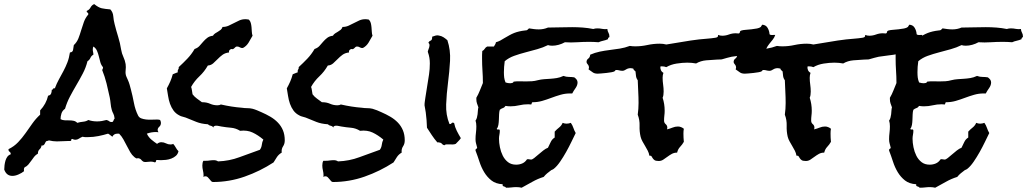

<svg xmlns="http://www.w3.org/2000/svg" viewBox="-115 -795 4916 919"><path d="M739.3 -71.3Q736.3 -57.6 727.1 -49.3Q717.8 -41 705.1 -36.1Q692.4 -31.2 679.2 -29.8Q666 -28.3 655.3 -28.3Q650.4 -28.3 646 -28.8Q641.6 -29.3 636.7 -29.3Q631.8 -29.3 631.8 -24.4Q631.8 -19.5 627 -17.6Q622.1 -19.5 617.2 -20.5Q612.3 -21.5 607.4 -21.5Q600.6 -21.5 594.2 -20.5Q587.9 -19.5 582 -19.5Q574.2 -19.5 570.8 -21.5Q567.4 -23.4 564.9 -25.9Q562.5 -28.3 560.1 -31.2Q557.6 -34.2 552.7 -36.1Q545.9 -39.1 541.5 -37.1Q537.1 -35.2 528.3 -43Q516.6 -52.7 508.3 -66.9Q500 -81.1 492.2 -96.7Q484.4 -112.3 475.6 -127.9Q466.8 -143.6 455.1 -155.3H447.3Q429.7 -155.3 422.9 -140.6Q418 -143.6 413.1 -147.9Q408.2 -152.3 402.3 -155.3Q379.9 -148.4 355.5 -143.6Q331.1 -138.7 306.6 -138.7H293Q287.1 -138.7 280.3 -140.6Q270.5 -136.7 262.7 -131.3Q254.9 -126 245.1 -126Q239.3 -126 231.4 -129.9Q225.6 -129.9 226.1 -125Q226.6 -120.1 219.7 -120.1H210.9Q197.3 -120.1 184.1 -119.1Q170.9 -118.2 157.2 -118.2Q138.7 -118.2 119.1 -123Q114.3 -120.1 108.4 -120.1Q104.5 -118.2 102.5 -113.8Q100.6 -109.4 98.6 -106Q96.7 -102.5 93.3 -100.1Q89.8 -97.7 84 -98.6Q82 -86.9 74.2 -80.1Q66.4 -73.2 66.4 -59.6Q55.7 -53.7 48.8 -44.9Q42 -36.1 35.2 -26.4Q28.3 -16.6 21 -7.8Q13.7 1 2.9 5.9Q-2 11.7 0 24.4Q-10.7 33.2 -26.4 40Q-42 46.9 -55.7 46.9Q-84 46.9 -94.7 16.6Q-94.7 6.8 -93.3 -4.4Q-91.8 -15.6 -88.9 -25.9Q-85.9 -36.1 -80.1 -44.4Q-74.2 -52.7 -63.5 -56.6Q-63.5 -65.4 -69.3 -68.8Q-75.2 -72.3 -74.2 -81.1Q-47.9 -93.8 -28.3 -114.3Q-8.8 -134.8 7.3 -157.7Q23.4 -180.7 40 -204.1Q56.6 -227.5 77.1 -246.1V-266.6Q106.4 -297.9 115.2 -336.9Q126 -338.9 129.4 -346.7Q132.8 -354.5 132.8 -365.2Q137.7 -365.2 139.2 -369.6Q140.6 -374 147.5 -372.1Q156.2 -395.5 167 -415Q177.7 -434.6 188.5 -454.6Q199.2 -474.6 207.5 -496.1Q215.8 -517.6 219.7 -543.9Q233.4 -544.9 234.9 -557.1Q236.3 -569.3 238.3 -579.1Q252.9 -592.8 260.3 -611.3Q267.6 -629.9 273.4 -649.9Q279.3 -669.9 286.6 -689.9Q293.9 -710 307.6 -725.6V-728.5Q307.6 -733.4 303.7 -734.9Q299.8 -736.3 299.8 -741.2Q300.8 -742.2 300.8 -743.2Q312.5 -748 318.4 -759.3Q324.2 -770.5 335.9 -775.4Q356.4 -758.8 372.1 -755.4Q387.7 -752 413.1 -750Q425.8 -736.3 427.2 -717.3Q428.7 -698.2 433.6 -679.7Q441.4 -648.4 450.7 -618.7Q460 -588.9 464.8 -557.6Q467.8 -539.1 475.6 -522.5Q483.4 -505.9 486.3 -488.3Q488.3 -474.6 486.3 -457.5Q484.4 -440.4 490.2 -427.7L497.1 -412.1Q502 -401.4 505.4 -389.6Q508.8 -377.9 511.7 -366.2Q519.5 -336.9 525.9 -303.2Q532.2 -269.5 545.9 -242.2Q550.8 -232.4 561 -228.5Q571.3 -224.6 584 -223.1Q596.7 -221.7 608.9 -222.2Q621.1 -222.7 629.9 -222.7H639.6Q645.5 -222.7 651.4 -220.7Q655.3 -212.9 655.3 -207Q655.3 -195.3 647.5 -188.5Q639.6 -181.6 639.6 -172.9Q639.6 -168 643.6 -162.1Q639.6 -163.1 631.8 -163.1Q609.4 -163.1 587.9 -155.3Q595.7 -138.7 608.9 -127.4Q622.1 -116.2 636.7 -106.4Q646.5 -114.3 657.2 -114.3Q668.9 -114.3 679.2 -108.9Q689.5 -103.5 701.2 -103.5Q710 -103.5 713.9 -106.4Q721.7 -97.7 726.6 -88.4Q731.4 -79.1 739.3 -71.3ZM433.6 -227.5Q431.6 -244.1 427.2 -251.5Q422.9 -258.8 419.9 -269.5Q416 -283.2 414.6 -298.8Q413.1 -314.5 410.2 -329.1Q403.3 -362.3 395 -395.5Q386.7 -428.7 374 -460Q377.9 -465.8 377.9 -470.7V-473.6Q369.1 -483.4 365.2 -497.6Q361.3 -511.7 357.9 -525.9Q354.5 -540 349.1 -552.2Q343.8 -564.5 332 -572.3Q329.1 -566.4 329.1 -558.6Q329.1 -551.8 330.6 -545.9Q332 -540 332 -533.2Q322.3 -528.3 317.9 -518.1Q313.5 -507.8 303.7 -502Q295.9 -470.7 281.2 -442.9Q266.6 -415 250.5 -387.7Q234.4 -360.4 219.7 -332.5Q205.1 -304.7 196.3 -274.4Q183.6 -265.6 179.2 -252Q174.8 -238.3 174.8 -224.6Q183.6 -219.7 194.8 -219.2Q206.1 -218.8 216.8 -218.8Q227.5 -218.8 237.3 -216.8Q247.1 -214.8 254.9 -207Q267.6 -210.9 282.7 -212.4Q297.9 -213.9 307.6 -220.7Q327.1 -213.9 349.6 -213.9Q361.3 -213.9 372.6 -215.8Q383.8 -217.8 394.5 -220.7Q403.3 -218.8 408.2 -214.4Q413.1 -210 422.9 -210.9Q427.7 -214.8 428.7 -219.2Q429.7 -223.6 433.6 -227.5Z M1248 -123Q1248 -106.4 1239.7 -94.2Q1231.4 -82 1233.4 -64.5Q1219.7 -56.6 1210.9 -43.9Q1202.1 -31.2 1194.3 -17.6Q1129.9 24.4 1056.2 50.3Q982.4 76.2 904.3 76.2Q899.4 76.2 895.5 71.8Q891.6 67.4 887.7 62.5Q883.8 57.6 879.4 53.2Q875 48.8 869.1 48.8Q862.3 48.8 858.4 51.8Q858.4 49.8 858.9 48.3Q859.4 46.9 859.4 44.9Q859.4 33.2 856.4 21Q853.5 8.8 853.5 -2.9Q853.5 -16.6 858.4 -25.4H870.1Q879.9 -25.4 889.2 -26.9Q898.4 -28.3 909.2 -28.3Q919.9 -28.3 928.7 -22.5Q982.4 -24.4 1030.8 -42.5Q1079.1 -60.5 1128.9 -78.1Q1136.7 -88.9 1138.2 -102.1Q1139.6 -115.2 1145.5 -127Q1120.1 -148.4 1094.2 -160.6Q1068.4 -172.9 1034.2 -168.9Q1013.7 -181.6 990.7 -183.6Q967.8 -185.5 944.3 -189.5Q938.5 -190.4 932.1 -191.9Q925.8 -193.4 918.9 -193.4Q914.1 -193.4 909.7 -190.9Q905.3 -188.5 907.2 -183.6Q902.3 -191.4 894 -192.9Q885.7 -194.3 879.9 -200.2Q848.6 -202.1 825.2 -211.4Q801.8 -220.7 773.4 -232.4Q765.6 -235.4 758.3 -236.8Q751 -238.3 744.1 -242.2Q726.6 -251 715.8 -265.6Q705.1 -280.3 698.7 -298.3Q692.4 -316.4 689.5 -335.9Q686.5 -355.5 683.6 -372.1Q692.4 -387.7 699.7 -404.3Q707 -420.9 711.9 -439.5Q717.8 -442.4 723.6 -444.3Q729.5 -446.3 736.3 -449.2Q735.4 -451.2 735.4 -454.1Q735.4 -459 738.8 -463.9Q742.2 -468.8 740.2 -473.6Q761.7 -493.2 781.7 -514.2Q801.8 -535.2 816.4 -560.5Q831.1 -565.4 839.8 -575.2Q848.6 -585 857.4 -595.2Q866.2 -605.5 877 -613.8Q887.7 -622.1 904.3 -624Q908.2 -630.9 915 -635.3Q921.9 -639.6 928.7 -643.6Q935.5 -647.5 941.4 -652.3Q947.3 -657.2 950.2 -666Q965.8 -666 979 -671.9Q992.2 -677.7 1004.9 -684.6Q1017.6 -691.4 1030.8 -697.3Q1043.9 -703.1 1059.6 -703.1Q1063.5 -703.1 1067.4 -702.6Q1071.3 -702.1 1076.2 -701.2Q1083 -694.3 1085.4 -685.1Q1087.9 -675.8 1088.9 -665Q1089.8 -654.3 1090.3 -643.6Q1090.8 -632.8 1093.8 -624Q1085 -607.4 1074.7 -590.8Q1064.5 -574.2 1047.9 -565.4H1045.9Q1039.1 -564.5 1033.2 -568.4Q1027.3 -572.3 1019.5 -572.3Q1014.6 -572.3 1011.7 -569.3L1006.8 -564.5Q1004.9 -562.5 1001.5 -560.5Q998 -558.6 992.2 -560.5Q978.5 -555.7 981.4 -543.9Q962.9 -542 950.2 -532.7Q937.5 -523.4 926.8 -512.2Q916 -501 905.3 -491.7Q894.5 -482.4 879.9 -481.4Q863.3 -452.1 839.4 -429.7Q815.4 -407.2 799.8 -378.9Q802.7 -371.1 803.7 -362.3Q804.7 -353.5 806.6 -343.8Q815.4 -332 827.6 -323.2Q839.8 -314.5 851.6 -305.7H854.5Q874 -305.7 890.6 -298.3Q907.2 -291 925.8 -291Q935.5 -291 942.4 -294.9Q967.8 -289.1 992.7 -285.2Q1017.6 -281.2 1043 -279.3Q1055.7 -277.3 1068.8 -277.3Q1082 -277.3 1093.8 -274.4Q1104.5 -271.5 1115.2 -267.1Q1126 -262.7 1136.7 -257.8Q1159.2 -248 1179.2 -236.3Q1199.2 -224.6 1214.8 -208.5Q1230.5 -192.4 1239.3 -171.4Q1248 -150.4 1248 -123Z M1822.3 -123Q1822.3 -106.4 1814 -94.2Q1805.7 -82 1807.6 -64.5Q1793.9 -56.6 1785.2 -43.9Q1776.4 -31.2 1768.6 -17.6Q1704.1 24.4 1630.4 50.3Q1556.6 76.2 1478.5 76.2Q1473.6 76.2 1469.7 71.8Q1465.8 67.4 1461.9 62.5Q1458 57.6 1453.6 53.2Q1449.2 48.8 1443.4 48.8Q1436.5 48.8 1432.6 51.8Q1432.6 49.8 1433.1 48.3Q1433.6 46.9 1433.6 44.9Q1433.6 33.2 1430.7 21Q1427.7 8.8 1427.7 -2.9Q1427.7 -16.6 1432.6 -25.4H1444.3Q1454.1 -25.4 1463.4 -26.9Q1472.7 -28.3 1483.4 -28.3Q1494.1 -28.3 1502.9 -22.5Q1556.6 -24.4 1605 -42.5Q1653.3 -60.5 1703.1 -78.1Q1710.9 -88.9 1712.4 -102.1Q1713.9 -115.2 1719.7 -127Q1694.3 -148.4 1668.5 -160.6Q1642.6 -172.9 1608.4 -168.9Q1587.9 -181.6 1564.9 -183.6Q1542 -185.5 1518.6 -189.5Q1512.7 -190.4 1506.3 -191.9Q1500 -193.4 1493.2 -193.4Q1488.3 -193.4 1483.9 -190.9Q1479.5 -188.5 1481.4 -183.6Q1476.6 -191.4 1468.3 -192.9Q1460 -194.3 1454.1 -200.2Q1422.9 -202.1 1399.4 -211.4Q1376 -220.7 1347.7 -232.4Q1339.8 -235.4 1332.5 -236.8Q1325.2 -238.3 1318.4 -242.2Q1300.8 -251 1290 -265.6Q1279.3 -280.3 1272.9 -298.3Q1266.6 -316.4 1263.7 -335.9Q1260.7 -355.5 1257.8 -372.1Q1266.6 -387.7 1273.9 -404.3Q1281.2 -420.9 1286.1 -439.5Q1292 -442.4 1297.9 -444.3Q1303.7 -446.3 1310.5 -449.2Q1309.6 -451.2 1309.6 -454.1Q1309.6 -459 1313 -463.9Q1316.4 -468.8 1314.5 -473.6Q1335.9 -493.2 1356 -514.2Q1376 -535.2 1390.6 -560.5Q1405.3 -565.4 1414.1 -575.2Q1422.9 -585 1431.6 -595.2Q1440.4 -605.5 1451.2 -613.8Q1461.9 -622.1 1478.5 -624Q1482.4 -630.9 1489.3 -635.3Q1496.1 -639.6 1502.9 -643.6Q1509.8 -647.5 1515.6 -652.3Q1521.5 -657.2 1524.4 -666Q1540 -666 1553.2 -671.9Q1566.4 -677.7 1579.1 -684.6Q1591.8 -691.4 1605 -697.3Q1618.2 -703.1 1633.8 -703.1Q1637.7 -703.1 1641.6 -702.6Q1645.5 -702.1 1650.4 -701.2Q1657.2 -694.3 1659.7 -685.1Q1662.1 -675.8 1663.1 -665Q1664.1 -654.3 1664.6 -643.6Q1665 -632.8 1668 -624Q1659.2 -607.4 1648.9 -590.8Q1638.7 -574.2 1622.1 -565.4H1620.1Q1613.3 -564.5 1607.4 -568.4Q1601.6 -572.3 1593.8 -572.3Q1588.9 -572.3 1585.9 -569.3L1581.1 -564.5Q1579.1 -562.5 1575.7 -560.5Q1572.3 -558.6 1566.4 -560.5Q1552.7 -555.7 1555.7 -543.9Q1537.1 -542 1524.4 -532.7Q1511.7 -523.4 1501 -512.2Q1490.2 -501 1479.5 -491.7Q1468.8 -482.4 1454.1 -481.4Q1437.5 -452.1 1413.6 -429.7Q1389.6 -407.2 1374 -378.9Q1377 -371.1 1377.9 -362.3Q1378.9 -353.5 1380.9 -343.8Q1389.6 -332 1401.9 -323.2Q1414.1 -314.5 1425.8 -305.7H1428.7Q1448.2 -305.7 1464.8 -298.3Q1481.4 -291 1500 -291Q1509.8 -291 1516.6 -294.9Q1542 -289.1 1566.9 -285.2Q1591.8 -281.2 1617.2 -279.3Q1629.9 -277.3 1643.1 -277.3Q1656.2 -277.3 1668 -274.4Q1678.7 -271.5 1689.5 -267.1Q1700.2 -262.7 1710.9 -257.8Q1733.4 -248 1753.4 -236.3Q1773.4 -224.6 1789.1 -208.5Q1804.7 -192.4 1813.5 -171.4Q1822.3 -150.4 1822.3 -123Z M2090.8 -133.8Q2085.9 -126 2079.1 -119.6Q2072.3 -113.3 2066.4 -106.4Q2059.6 -103.5 2051.3 -103.5Q2043 -103.5 2035.6 -104Q2028.3 -104.5 2022 -104Q2015.6 -103.5 2011.7 -99.6Q2003.9 -101.6 2000 -106.9Q1996.1 -112.3 1986.3 -113.3Q1982.4 -114.3 1978.5 -113.3Q1963.9 -129.9 1951.7 -148.4Q1939.5 -167 1928.7 -183.6Q1927.7 -219.7 1922.9 -256.8Q1921.9 -265.6 1919.9 -274.4Q1918 -283.2 1917 -291Q1917 -300.8 1918.5 -310.1Q1919.9 -319.3 1920.9 -327.1Q1924.8 -355.5 1929.7 -382.8Q1934.6 -410.2 1938.5 -438.5Q1942.4 -463.9 1942.4 -491.7Q1942.4 -519.5 1933.6 -543.9L1932.6 -548.8Q1934.6 -556.6 1937 -562Q1939.5 -567.4 1940.4 -574.2Q1942.4 -585 1935.5 -589.8Q1938.5 -597.7 1945.3 -600.1Q1952.1 -602.5 1953.1 -611.3Q1954.1 -615.2 1953.1 -619.1Q1960.9 -622.1 1969.2 -624.5Q1977.5 -627 1985.4 -625Q1998 -623 2007.8 -616.7Q2017.6 -610.4 2026.4 -602.5Q2042 -555.7 2039.1 -503.4Q2036.1 -451.2 2029.3 -398.4Q2022.5 -345.7 2020.5 -295.4Q2018.6 -245.1 2036.1 -202.1L2038.1 -201.2Q2043 -200.2 2045.9 -204.6Q2048.8 -209 2053.7 -208Q2057.6 -206.1 2058.6 -206.1Q2062.5 -186.5 2071.3 -168.9Q2080.1 -151.4 2090.8 -133.8Z M2801.8 -621.1V-617.2Q2794.9 -615.2 2794.9 -607.4Q2784.2 -602.5 2772.5 -600.1Q2760.7 -597.7 2750 -592.8Q2739.3 -593.8 2728 -594.2Q2716.8 -594.7 2706.1 -594.7Q2676.8 -594.7 2647.5 -592.8Q2618.2 -590.8 2588.9 -592.8Q2575.2 -585 2559.1 -580.6Q2543 -576.2 2528.3 -576.2Q2516.6 -576.2 2507.8 -579.1Q2484.4 -567.4 2456.5 -559.6Q2428.7 -551.8 2400.4 -544.4Q2372.1 -537.1 2346.2 -527.8Q2320.3 -518.6 2300.8 -502Q2298.8 -488.3 2297.9 -475.1Q2296.9 -461.9 2296.9 -449.2Q2296.9 -435.5 2298.3 -423.8Q2299.8 -412.1 2304.7 -400.4Q2309.6 -398.4 2315.9 -397.5Q2322.3 -396.5 2327.1 -396.5Q2332 -396.5 2336.9 -397.9Q2341.8 -399.4 2343.8 -404.3Q2358.4 -406.2 2373 -405.8Q2387.7 -405.3 2402.3 -405.3Q2417 -405.3 2431.2 -406.2Q2445.3 -407.2 2459 -411.1Q2474.6 -415 2489.7 -416Q2504.9 -417 2519.5 -418Q2534.2 -418.9 2549.8 -421.4Q2565.4 -423.8 2582 -431.6Q2594.7 -426.8 2607.9 -426.8Q2621.1 -426.8 2633.8 -424.8Q2640.6 -419.9 2645 -414.1Q2649.4 -408.2 2649.4 -400.4Q2649.4 -386.7 2639.6 -373Q2629.9 -359.4 2624 -347.7H2613.3Q2589.8 -347.7 2567.9 -341.3Q2545.9 -335 2523.9 -326.7Q2502 -318.4 2480 -312Q2458 -305.7 2434.6 -305.7Q2430.7 -305.7 2430.2 -301.3Q2429.7 -296.9 2427.7 -294.9Q2422.9 -295.9 2413.1 -295.9Q2390.6 -295.9 2370.1 -291Q2349.6 -286.1 2328.1 -286.1Q2322.3 -286.1 2316.4 -286.6Q2310.5 -287.1 2304.7 -288.1Q2299.8 -280.3 2292 -277.8Q2284.2 -275.4 2277.3 -269.5Q2274.4 -260.7 2273.9 -248Q2273.4 -235.4 2272.9 -222.2Q2272.5 -209 2270.5 -197.3Q2268.6 -185.5 2262.7 -178.7Q2263.7 -173.8 2270.5 -175.3Q2277.3 -176.8 2277.3 -168.9Q2277.3 -160.2 2275.4 -150.4Q2273.4 -140.6 2273.4 -130.9Q2273.4 -112.3 2277.8 -90.3Q2282.2 -68.4 2291.5 -49.8Q2300.8 -31.2 2316.4 -19Q2332 -6.8 2355.5 -6.8Q2371.1 -6.8 2384.8 -12.7Q2398.4 -18.6 2407.2 -32.2L2412.1 -33.2Q2416 -33.2 2419.4 -32.2Q2422.9 -31.2 2426.8 -31.2Q2432.6 -31.2 2441.9 -38.6Q2451.2 -45.9 2462.4 -55.7Q2473.6 -65.4 2485.4 -74.7Q2497.1 -84 2507.8 -87.9Q2514.6 -101.6 2521 -115.2Q2527.3 -128.9 2540 -136.7V-165Q2549.8 -175.8 2561 -184.6Q2572.3 -193.4 2578.1 -207Q2583 -205.1 2587.4 -204.1Q2591.8 -203.1 2596.7 -203.1Q2601.6 -203.1 2606.9 -204.1Q2612.3 -205.1 2617.2 -207Q2625 -196.3 2629.4 -183.1Q2633.8 -169.9 2640.6 -158.2Q2631.8 -140.6 2620.1 -116.2Q2608.4 -91.8 2594.7 -67.4Q2581.1 -43 2565.9 -21Q2550.8 1 2536.1 12.7Q2533.2 15.6 2523.4 19.5Q2512.7 27.3 2503.9 34.7Q2495.1 42 2487.3 51.8Q2459 60.5 2433.1 75.2Q2407.2 89.8 2381.8 103.5Q2370.1 100.6 2356.4 100.6Q2344.7 100.6 2333 102.1Q2321.3 103.5 2307.6 103.5Q2303.7 98.6 2296.4 97.2Q2289.1 95.7 2291 86.9Q2257.8 85 2237.3 68.8Q2216.8 52.7 2202.6 29.3Q2188.5 5.9 2179.7 -21.5Q2170.9 -48.8 2161.1 -74.2V-77.1Q2161.1 -82 2165 -83Q2168.9 -84 2168.9 -88.9Q2168.9 -90.8 2168 -91.8Q2165 -102.5 2163.1 -110.4Q2161.1 -118.2 2161.1 -128.9Q2161.1 -144.5 2163.1 -159.7Q2165 -174.8 2165 -190.4Q2165 -206.1 2161.1 -217.8Q2165 -222.7 2167.5 -231Q2169.9 -239.3 2170.9 -248Q2171.9 -256.8 2172.4 -265.6Q2172.9 -274.4 2174.8 -281.2Q2170.9 -292 2168 -300.3Q2165 -308.6 2165 -320.3V-327.1Q2174.8 -343.8 2181.6 -361.3Q2188.5 -378.9 2196.3 -397.5V-400.4Q2196.3 -428.7 2194.3 -457Q2192.4 -485.4 2192.4 -513.7V-532.2Q2192.4 -542 2193.4 -550.8Q2201.2 -554.7 2205.1 -561.5Q2209 -568.4 2216.8 -572.3H2249L2254.9 -582Q2257.8 -586.9 2258.8 -592.8Q2269.5 -595.7 2279.8 -601.1Q2290 -606.4 2298.8 -612.3Q2312.5 -620.1 2323.7 -626.5Q2335 -632.8 2346.2 -637.2Q2357.4 -641.6 2370.1 -644.5Q2382.8 -647.5 2399.4 -649.4Q2407.2 -649.4 2409.7 -652.3Q2412.1 -655.3 2417 -659.2Q2428.7 -657.2 2440.4 -655.8Q2452.1 -654.3 2463.9 -654.3Q2487.3 -654.3 2507.8 -663.1Q2537.1 -663.1 2565.9 -664.1Q2594.7 -665 2624 -665Q2649.4 -665 2674.8 -663.1Q2700.2 -661.1 2724.6 -656.2Q2733.4 -659.2 2744.1 -659.2Q2755.9 -659.2 2768.1 -656.7Q2780.3 -654.3 2792 -656.2Q2793 -645.5 2797.4 -638.2Q2801.8 -630.9 2801.8 -621.1Z M3595.7 -627.9Q3591.8 -615.2 3583 -604.5L3566.4 -584Q3558.6 -574.2 3553.2 -563Q3547.9 -551.8 3549.8 -537.1Q3547.9 -537.1 3544.9 -537.6Q3542 -538.1 3540 -538.1Q3524.4 -538.1 3516.1 -530.8Q3507.8 -523.4 3494.1 -518.6Q3492.2 -524.4 3489.3 -529.8Q3486.3 -535.2 3480.5 -537.1Q3457 -532.2 3433.6 -529.8Q3410.2 -527.3 3386.7 -523.4Q3376 -521.5 3365.2 -518.1Q3354.5 -514.6 3342.8 -511.7Q3336.9 -509.8 3330.1 -510.3Q3323.2 -510.7 3316.4 -509.8Q3293 -508.8 3265.6 -506.3Q3238.3 -503.9 3216.8 -491.2Q3207 -493.2 3196.3 -494.1Q3185.5 -495.1 3174.8 -495.1Q3151.4 -495.1 3123.5 -490.7Q3095.7 -486.3 3074.2 -473.6Q3069.3 -475.6 3064 -476.6Q3058.6 -477.5 3051.8 -477.5Q3049.8 -477.5 3048.8 -477.1Q3047.9 -476.6 3045.9 -476.6Q3044.9 -467.8 3048.3 -459.5Q3051.8 -451.2 3060.5 -446.3Q3056.6 -435.5 3056.6 -422.9Q3056.6 -406.2 3059.1 -389.6Q3061.5 -373 3061.5 -356.4Q3061.5 -337.9 3056.6 -327.1Q3066.4 -297.9 3066.4 -264.6Q3066.4 -252.9 3064.9 -241.7Q3063.5 -230.5 3063.5 -217.8Q3063.5 -207 3071.3 -200.7Q3079.1 -194.3 3079.1 -183.6Q3079.1 -179.7 3077.1 -175.8Q3090.8 -178.7 3103.5 -184.1Q3116.2 -189.5 3129.9 -189.5Q3137.7 -189.5 3145 -186.5Q3152.3 -183.6 3158.2 -178.7Q3157.2 -173.8 3156.7 -168Q3156.2 -162.1 3156.2 -156.2Q3156.2 -145.5 3156.7 -136.2Q3157.2 -127 3158.2 -116.2Q3150.4 -102.5 3140.1 -91.8Q3129.9 -81.1 3126 -64.5Q3111.3 -64.5 3100.1 -58.1Q3088.9 -51.8 3079.1 -44.4Q3069.3 -37.1 3059.6 -30.8Q3049.8 -24.4 3038.1 -24.4Q3023.4 -24.4 3017.6 -28.8Q3011.7 -33.2 3008.8 -38.1Q3005.9 -43 3003.4 -46.9Q3001 -50.8 2993.2 -49.8Q2991.2 -62.5 2985.4 -73.7Q2979.5 -85 2973.1 -95.7Q2966.8 -106.4 2960.4 -117.7Q2954.1 -128.9 2951.2 -140.6Q2945.3 -166 2946.3 -193.4Q2947.3 -220.7 2937.5 -246.1Q2939.5 -259.8 2940.4 -273.9Q2941.4 -288.1 2941.4 -301.8Q2941.4 -329.1 2939.9 -356Q2938.5 -382.8 2937.5 -411.1Q2930.7 -419.9 2929.2 -431.2Q2927.7 -442.4 2926.8 -453.1Q2923.8 -456.1 2920.4 -459Q2917 -461.9 2916 -466.8Q2908.2 -468.8 2904.3 -468.8Q2890.6 -468.8 2881.3 -462.4Q2872.1 -456.1 2864.3 -456.1Q2856.4 -456.1 2849.6 -458Q2842.8 -460 2835.9 -460Q2830.1 -460 2829.6 -457.5Q2829.1 -455.1 2825.2 -453.1Q2822.3 -451.2 2811.5 -449.2Q2800.8 -447.3 2787.6 -445.8Q2774.4 -444.3 2762.2 -443.4Q2750 -442.4 2746.1 -442.4Q2730.5 -442.4 2722.2 -448.7Q2713.9 -455.1 2702.1 -462.9Q2704.1 -468.8 2704.1 -470.7Q2704.1 -480.5 2698.2 -486.8Q2692.4 -493.2 2692.4 -498Q2692.4 -508.8 2700.7 -514.6Q2709 -520.5 2710 -533.2Q2732.4 -543 2755.9 -547.9Q2779.3 -552.7 2803.7 -555.7Q2828.1 -558.6 2852.1 -562.5Q2876 -566.4 2899.4 -575.2Q2906.2 -574.2 2912.6 -573.7Q2918.9 -573.2 2925.8 -573.2Q2955.1 -573.2 2983.9 -579.6Q3012.7 -585.9 3043 -585.9Q3050.8 -585.9 3058.6 -585Q3066.4 -584 3074.2 -582Q3113.3 -587.9 3151.9 -594.7Q3190.4 -601.6 3231.4 -606.4Q3251 -608.4 3270 -609.9Q3289.1 -611.3 3308.6 -614.3Q3315.4 -615.2 3318.8 -617.7Q3322.3 -620.1 3322.3 -627.9Q3331.1 -624 3341.8 -624Q3358.4 -624 3374 -629.9Q3389.6 -635.7 3406.2 -635.7Q3410.2 -635.7 3413.1 -635.3Q3416 -634.8 3418.9 -634.8Q3425.8 -634.8 3426.3 -641.1Q3426.8 -647.5 3435.5 -649.4Q3442.4 -651.4 3455.1 -652.3Q3467.8 -653.3 3481.9 -654.8Q3496.1 -656.2 3508.3 -658.7Q3520.5 -661.1 3526.4 -666L3533.2 -676.8Q3550.8 -675.8 3559.1 -661.6Q3567.4 -647.5 3568.4 -630.9Q3572.3 -627 3579.6 -627.4Q3586.9 -627.9 3592.8 -627.9Z M4299.8 -627.9Q4295.9 -615.2 4287.1 -604.5L4270.5 -584Q4262.7 -574.2 4257.3 -563Q4252 -551.8 4253.9 -537.1Q4252 -537.1 4249 -537.6Q4246.1 -538.1 4244.1 -538.1Q4228.5 -538.1 4220.2 -530.8Q4211.9 -523.4 4198.2 -518.6Q4196.3 -524.4 4193.4 -529.8Q4190.4 -535.2 4184.6 -537.1Q4161.1 -532.2 4137.7 -529.8Q4114.3 -527.3 4090.8 -523.4Q4080.1 -521.5 4069.3 -518.1Q4058.6 -514.6 4046.9 -511.7Q4041 -509.8 4034.2 -510.3Q4027.3 -510.7 4020.5 -509.8Q3997.1 -508.8 3969.7 -506.3Q3942.4 -503.9 3920.9 -491.2Q3911.1 -493.2 3900.4 -494.1Q3889.6 -495.1 3878.9 -495.1Q3855.5 -495.1 3827.6 -490.7Q3799.8 -486.3 3778.3 -473.6Q3773.4 -475.6 3768.1 -476.6Q3762.7 -477.5 3755.9 -477.5Q3753.9 -477.5 3752.9 -477.1Q3752 -476.6 3750 -476.6Q3749 -467.8 3752.4 -459.5Q3755.9 -451.2 3764.6 -446.3Q3760.7 -435.5 3760.7 -422.9Q3760.7 -406.2 3763.2 -389.6Q3765.6 -373 3765.6 -356.4Q3765.6 -337.9 3760.7 -327.1Q3770.5 -297.9 3770.5 -264.6Q3770.5 -252.9 3769 -241.7Q3767.6 -230.5 3767.6 -217.8Q3767.6 -207 3775.4 -200.7Q3783.2 -194.3 3783.2 -183.6Q3783.2 -179.7 3781.2 -175.8Q3794.9 -178.7 3807.6 -184.1Q3820.3 -189.5 3834 -189.5Q3841.8 -189.5 3849.1 -186.5Q3856.4 -183.6 3862.3 -178.7Q3861.3 -173.8 3860.8 -168Q3860.4 -162.1 3860.4 -156.2Q3860.4 -145.5 3860.8 -136.2Q3861.3 -127 3862.3 -116.2Q3854.5 -102.5 3844.2 -91.8Q3834 -81.1 3830.1 -64.5Q3815.4 -64.5 3804.2 -58.1Q3793 -51.8 3783.2 -44.4Q3773.4 -37.1 3763.7 -30.8Q3753.9 -24.4 3742.2 -24.4Q3727.5 -24.4 3721.7 -28.8Q3715.8 -33.2 3712.9 -38.1Q3710 -43 3707.5 -46.9Q3705.1 -50.8 3697.3 -49.8Q3695.3 -62.5 3689.5 -73.7Q3683.6 -85 3677.2 -95.7Q3670.9 -106.4 3664.6 -117.7Q3658.2 -128.9 3655.3 -140.6Q3649.4 -166 3650.4 -193.4Q3651.4 -220.7 3641.6 -246.1Q3643.6 -259.8 3644.5 -273.9Q3645.5 -288.1 3645.5 -301.8Q3645.5 -329.1 3644 -356Q3642.6 -382.8 3641.6 -411.1Q3634.8 -419.9 3633.3 -431.2Q3631.8 -442.4 3630.9 -453.1Q3627.9 -456.1 3624.5 -459Q3621.1 -461.9 3620.1 -466.8Q3612.3 -468.8 3608.4 -468.8Q3594.7 -468.8 3585.4 -462.4Q3576.2 -456.1 3568.4 -456.1Q3560.5 -456.1 3553.7 -458Q3546.9 -460 3540 -460Q3534.2 -460 3533.7 -457.5Q3533.2 -455.1 3529.3 -453.1Q3526.4 -451.2 3515.6 -449.2Q3504.9 -447.3 3491.7 -445.8Q3478.5 -444.3 3466.3 -443.4Q3454.1 -442.4 3450.2 -442.4Q3434.6 -442.4 3426.3 -448.7Q3418 -455.1 3406.2 -462.9Q3408.2 -468.8 3408.2 -470.7Q3408.2 -480.5 3402.3 -486.8Q3396.5 -493.2 3396.5 -498Q3396.5 -508.8 3404.8 -514.6Q3413.1 -520.5 3414.1 -533.2Q3436.5 -543 3460 -547.9Q3483.4 -552.7 3507.8 -555.7Q3532.2 -558.6 3556.2 -562.5Q3580.1 -566.4 3603.5 -575.2Q3610.4 -574.2 3616.7 -573.7Q3623 -573.2 3629.9 -573.2Q3659.2 -573.2 3688 -579.6Q3716.8 -585.9 3747.1 -585.9Q3754.9 -585.9 3762.7 -585Q3770.5 -584 3778.3 -582Q3817.4 -587.9 3856 -594.7Q3894.5 -601.6 3935.5 -606.4Q3955.1 -608.4 3974.1 -609.9Q3993.2 -611.3 4012.7 -614.3Q4019.5 -615.2 4022.9 -617.7Q4026.4 -620.1 4026.4 -627.9Q4035.2 -624 4045.9 -624Q4062.5 -624 4078.1 -629.9Q4093.8 -635.7 4110.4 -635.7Q4114.3 -635.7 4117.2 -635.3Q4120.1 -634.8 4123 -634.8Q4129.9 -634.8 4130.4 -641.1Q4130.9 -647.5 4139.6 -649.4Q4146.5 -651.4 4159.2 -652.3Q4171.9 -653.3 4186 -654.8Q4200.2 -656.2 4212.4 -658.7Q4224.6 -661.1 4230.5 -666L4237.3 -676.8Q4254.9 -675.8 4263.2 -661.6Q4271.5 -647.5 4272.5 -630.9Q4276.4 -627 4283.7 -627.4Q4291 -627.9 4296.9 -627.9Z M4781.2 -621.1V-617.2Q4774.4 -615.2 4774.4 -607.4Q4763.7 -602.5 4752 -600.1Q4740.2 -597.7 4729.5 -592.8Q4718.8 -593.8 4707.5 -594.2Q4696.3 -594.7 4685.5 -594.7Q4656.2 -594.7 4627 -592.8Q4597.7 -590.8 4568.4 -592.8Q4554.7 -585 4538.6 -580.6Q4522.5 -576.2 4507.8 -576.2Q4496.1 -576.2 4487.3 -579.1Q4463.9 -567.4 4436 -559.6Q4408.2 -551.8 4379.9 -544.4Q4351.6 -537.1 4325.7 -527.8Q4299.8 -518.6 4280.3 -502Q4278.3 -488.3 4277.3 -475.1Q4276.4 -461.9 4276.4 -449.2Q4276.4 -435.5 4277.8 -423.8Q4279.3 -412.1 4284.2 -400.4Q4289.1 -398.4 4295.4 -397.5Q4301.8 -396.5 4306.6 -396.5Q4311.5 -396.5 4316.4 -397.9Q4321.3 -399.4 4323.2 -404.3Q4337.9 -406.2 4352.5 -405.8Q4367.2 -405.3 4381.8 -405.3Q4396.5 -405.3 4410.6 -406.2Q4424.8 -407.2 4438.5 -411.1Q4454.1 -415 4469.2 -416Q4484.4 -417 4499 -418Q4513.7 -418.9 4529.3 -421.4Q4544.9 -423.8 4561.5 -431.6Q4574.2 -426.8 4587.4 -426.8Q4600.6 -426.8 4613.3 -424.8Q4620.1 -419.9 4624.5 -414.1Q4628.9 -408.2 4628.9 -400.4Q4628.9 -386.7 4619.1 -373Q4609.4 -359.4 4603.5 -347.7H4592.8Q4569.3 -347.7 4547.4 -341.3Q4525.4 -335 4503.4 -326.7Q4481.4 -318.4 4459.5 -312Q4437.5 -305.7 4414.1 -305.7Q4410.2 -305.7 4409.7 -301.3Q4409.2 -296.9 4407.2 -294.9Q4402.3 -295.9 4392.6 -295.9Q4370.1 -295.9 4349.6 -291Q4329.1 -286.1 4307.6 -286.1Q4301.8 -286.1 4295.9 -286.6Q4290 -287.1 4284.2 -288.1Q4279.3 -280.3 4271.5 -277.8Q4263.7 -275.4 4256.8 -269.5Q4253.9 -260.7 4253.4 -248Q4252.9 -235.4 4252.4 -222.2Q4252 -209 4250 -197.3Q4248 -185.5 4242.2 -178.7Q4243.2 -173.8 4250 -175.3Q4256.8 -176.8 4256.8 -168.9Q4256.8 -160.2 4254.9 -150.4Q4252.9 -140.6 4252.9 -130.9Q4252.9 -112.3 4257.3 -90.3Q4261.7 -68.4 4271 -49.8Q4280.3 -31.2 4295.9 -19Q4311.5 -6.8 4335 -6.8Q4350.6 -6.8 4364.3 -12.7Q4377.9 -18.6 4386.7 -32.2L4391.6 -33.2Q4395.5 -33.2 4398.9 -32.2Q4402.3 -31.2 4406.2 -31.2Q4412.1 -31.2 4421.4 -38.6Q4430.7 -45.9 4441.9 -55.7Q4453.1 -65.4 4464.8 -74.7Q4476.6 -84 4487.3 -87.9Q4494.1 -101.6 4500.5 -115.2Q4506.8 -128.9 4519.5 -136.7V-165Q4529.3 -175.8 4540.5 -184.6Q4551.8 -193.4 4557.6 -207Q4562.5 -205.1 4566.9 -204.1Q4571.3 -203.1 4576.2 -203.1Q4581.1 -203.1 4586.4 -204.1Q4591.8 -205.1 4596.7 -207Q4604.5 -196.3 4608.9 -183.1Q4613.3 -169.9 4620.1 -158.2Q4611.3 -140.6 4599.6 -116.2Q4587.9 -91.8 4574.2 -67.4Q4560.5 -43 4545.4 -21Q4530.3 1 4515.6 12.7Q4512.7 15.6 4502.9 19.5Q4492.2 27.3 4483.4 34.7Q4474.6 42 4466.8 51.8Q4438.5 60.5 4412.6 75.2Q4386.7 89.8 4361.3 103.5Q4349.6 100.6 4335.9 100.6Q4324.2 100.6 4312.5 102.1Q4300.8 103.5 4287.1 103.5Q4283.2 98.6 4275.9 97.2Q4268.6 95.7 4270.5 86.9Q4237.3 85 4216.8 68.8Q4196.3 52.7 4182.1 29.3Q4168 5.9 4159.2 -21.5Q4150.4 -48.8 4140.6 -74.2V-77.1Q4140.6 -82 4144.5 -83Q4148.4 -84 4148.4 -88.9Q4148.4 -90.8 4147.5 -91.8Q4144.5 -102.5 4142.6 -110.4Q4140.6 -118.2 4140.6 -128.9Q4140.6 -144.5 4142.6 -159.7Q4144.5 -174.8 4144.5 -190.4Q4144.5 -206.1 4140.6 -217.8Q4144.5 -222.7 4147 -231Q4149.4 -239.3 4150.4 -248Q4151.4 -256.8 4151.9 -265.6Q4152.3 -274.4 4154.3 -281.2Q4150.4 -292 4147.5 -300.3Q4144.5 -308.6 4144.5 -320.3V-327.1Q4154.3 -343.8 4161.1 -361.3Q4168 -378.9 4175.8 -397.5V-400.4Q4175.8 -428.7 4173.8 -457Q4171.9 -485.4 4171.9 -513.7V-532.2Q4171.9 -542 4172.9 -550.8Q4180.7 -554.7 4184.6 -561.5Q4188.5 -568.4 4196.3 -572.3H4228.5L4234.4 -582Q4237.3 -586.9 4238.3 -592.8Q4249 -595.7 4259.3 -601.1Q4269.5 -606.4 4278.3 -612.3Q4292 -620.1 4303.2 -626.5Q4314.5 -632.8 4325.7 -637.2Q4336.9 -641.6 4349.6 -644.5Q4362.3 -647.5 4378.9 -649.4Q4386.7 -649.4 4389.2 -652.3Q4391.6 -655.3 4396.5 -659.2Q4408.2 -657.2 4419.9 -655.8Q4431.6 -654.3 4443.4 -654.3Q4466.8 -654.3 4487.3 -663.1Q4516.6 -663.1 4545.4 -664.1Q4574.2 -665 4603.5 -665Q4628.9 -665 4654.3 -663.1Q4679.7 -661.1 4704.1 -656.2Q4712.9 -659.2 4723.6 -659.2Q4735.4 -659.2 4747.6 -656.7Q4759.8 -654.3 4771.5 -656.2Q4772.5 -645.5 4776.9 -638.2Q4781.2 -630.9 4781.2 -621.1Z"/></svg>

Font: RockSalt
Style: Regular
Weight: 400
Designer: Squid
Foundry: Font Diner, Inc DBA Sideshow
Version: Version 1.000